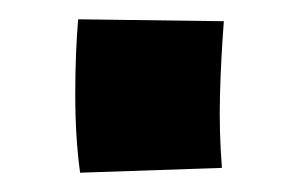

<svg xmlns="http://www.w3.org/2000/svg" viewBox="-20 -477 310 199"><path d="M63 -298Q58 -335 58 -378.5Q58 -422 61 -457L212 -455Q209 -416 208 -378.5Q207 -341 210 -303Z"/></svg>

Font: Marhey Light Medium
Style: Regular
Weight: 500
Version: Version 1.000